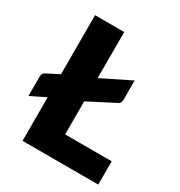

<svg xmlns="http://www.w3.org/2000/svg" viewBox="-172 -846 902 964"><g transform="rotate(30 279.0 -364.0)"><path d="M268 -461.5 435 -544V-433.5Q435 -409.5 415 -402.5L268 -326.5V-135H538V0H99V-252.5L12 -210V-324Q12 -343.5 30 -351L99 -386.5V-728.5H268Z"/></g></svg>

Font: LatoHex
Style: Regular
Weight: 900
Designer: Lukasz Dziedzic
Foundry: tyPoland Lukasz Dziedzic
Version: Version 1.104; Western+Polish opensource